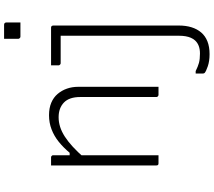

<svg xmlns="http://www.w3.org/2000/svg" viewBox="-73 -723 1046 940"><g transform="rotate(-90 450.0 -253.0)"><path d="M784 -526Q788 -526 790.5 -524.5Q793 -523 794 -520.5Q795 -518 795 -515Q795 -454 795 -392.5Q795 -331 795 -269.5Q795 -208 795 -146.5Q795 -85 795 -23.5Q795 38 795 100Q795 134 786.5 161.5Q778 189 761 209Q744 229 717.5 239.5Q691 250 655 250Q621 250 596 241.5Q571 233 563 226Q562 224 561 222.5Q560 221 560 218Q560 209 560 200Q560 191 560 182H572Q594 193 612 198Q630 203 658 203Q679 203 695 197Q711 191 722 179Q730 170 735 158.5Q740 147 742.5 132.5Q745 118 745 100Q745 28 745 -44.5Q745 -117 745 -189.5Q745 -262 745 -334.5Q745 -407 745 -479H734Q719 -479 703.5 -479Q688 -479 672.5 -479Q657 -479 641.5 -479Q626 -479 611 -479Q608 -479 605.5 -480.5Q603 -482 601.5 -484.5Q600 -487 600 -490Q600 -499 600 -508Q600 -517 600 -526Q623 -526 646 -526Q669 -526 692 -526Q715 -526 738 -526Q761 -526 784 -526ZM730 -756Q739 -756 747.5 -756Q756 -756 764.5 -756Q773 -756 781.5 -756Q790 -756 799 -756Q804 -756 807 -753Q810 -750 810 -745V-676Q801 -676 792.5 -676Q784 -676 775.5 -676Q767 -676 758.5 -676Q750 -676 741 -676Q738 -676 735.5 -677.5Q733 -679 731.5 -681.5Q730 -684 730 -687ZM495 0Q485 0 475.5 0Q466 0 456 0Q453 0 450.5 -1.5Q448 -3 446.5 -5Q445 -7 445 -11Q445 -73 445 -135Q445 -197 445 -259Q445 -321 445 -383Q445 -437 418 -463Q391 -489 346 -489Q322 -489 298.5 -481.5Q275 -474 251 -458.5Q227 -443 201.5 -419.5Q176 -396 147 -363V-435H172Q198 -466 226 -488.5Q254 -511 286.5 -523.5Q319 -536 356 -536Q391 -536 417 -525Q443 -514 460 -494Q477 -474 486 -448.5Q495 -423 495 -393Q495 -345 495 -297Q495 -249 495 -201.5Q495 -154 495 -106Q495 -79 495 -52.5Q495 -26 495 0ZM160 0Q154 0 147.5 0Q141 0 134.5 0Q128 0 121 0Q118 0 116 -0.5Q114 -1 112.5 -2.5Q111 -4 110.5 -6Q110 -8 110 -11Q110 -63 110 -115Q110 -167 110 -218.5Q110 -270 110 -322Q110 -374 110 -426Q110 -462 110 -488Q110 -514 110 -526Q117 -526 123.5 -526Q130 -526 136.5 -526Q143 -526 149 -526Q153 -526 155 -524.5Q157 -523 158.5 -521Q160 -519 160 -515Q160 -451 160 -386.5Q160 -322 160 -257.5Q160 -193 160 -128.5Q160 -64 160 0Z"/></g></svg>

Font: Recursive Light
Style: Regular
Weight: 300
Version: Version 1.085